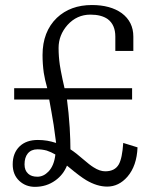

<svg xmlns="http://www.w3.org/2000/svg" viewBox="-20 -722 602 760"><path d="M36.1 -373V-328.1H174.8Q183.6 -281.2 192.4 -227.5Q199.2 -181.6 202.1 -156.2Q183.6 -162.1 167 -165Q148.4 -168 129.9 -168Q84 -168 57.6 -142.6Q30.3 -116.2 30.3 -71.3Q30.3 -30.3 56.6 -5.9Q82 17.6 118.2 17.6Q164.1 17.6 199.2 -7.8Q230.5 -30.3 245.1 -66.4L255.9 -57.6Q296.9 -23.4 321.3 -8.8Q364.3 16.6 404.3 16.6Q450.2 16.6 484.4 -22.5Q521.5 -65.4 524.4 -138.7L467.8 -156.2Q463.9 -95.7 450.2 -71.3Q434.6 -43.9 396.5 -43.9Q375 -43.9 350.6 -59.6Q335.9 -68.4 306.6 -93.8Q292 -106.4 283.2 -113.3Q269.5 -124 258.8 -130.9Q258.8 -165 255.9 -216.8Q252 -277.3 245.1 -328.1H502.9V-373H235.4L227.5 -408.2Q219.7 -445.3 216.8 -464.8Q211.9 -499 211.9 -532.2Q211.9 -583 247.1 -623Q284.2 -664.1 337.9 -664.1Q380.9 -664.1 406.2 -646.5Q436.5 -624 436.5 -577.1V-520.5H507.8V-577.1Q507.8 -635.7 461.9 -669.9Q417 -702.1 343.8 -702.1Q258.8 -702.1 205.1 -651.4Q148.4 -596.7 148.4 -503.9Q148.4 -468.8 153.3 -433.6Q157.2 -408.2 167 -373ZM127.9 -130.9Q146.5 -130.9 165 -126Q182.6 -120.1 199.2 -110.4Q194.3 -66.4 171.9 -43Q152.3 -22.5 127.9 -22.5Q104.5 -22.5 91.8 -34.2Q77.1 -46.9 77.1 -71.3Q77.1 -98.6 89.8 -114.3Q103.5 -130.9 127.9 -130.9Z"/></svg>

Font: Dotum
Style: Regular
Weight: 400
Version: Version 2.21